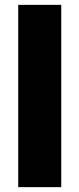

<svg xmlns="http://www.w3.org/2000/svg" viewBox="-20 -770 327 790"><path d="M55 0V-750H232V0Z"/></svg>

Font: Teachers ExtraBold
Style: Regular
Weight: 800
Designer: Alfredo Marco Pradil, Chank Diesel
Version: Version 1.001